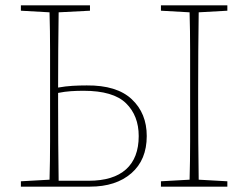

<svg xmlns="http://www.w3.org/2000/svg" viewBox="-20 -697 927 717"><path d="M58 -657V-677H316V-657L199 -651Q198 -581 197.5 -510Q197 -439 197 -370Q225 -375 251 -376.5Q277 -378 304 -378Q416 -379 472 -326.5Q528 -274 528 -189Q528 -100 470.5 -50Q413 0 316 0H58V-20L165 -26Q167 -97 167 -168Q167 -239 167 -310V-367Q167 -438 167 -509.5Q167 -581 165 -651ZM581 -657V-677H829V-657L722 -651Q721 -581 720.5 -509.5Q720 -438 720 -367V-310Q720 -239 720.5 -168Q721 -97 722 -26L829 -20V0H581V-20L688 -26Q690 -97 690 -168Q690 -239 690 -310V-367Q690 -438 690 -509.5Q690 -581 688 -651ZM197 -310Q197 -237 197.5 -165Q198 -93 199 -22H311Q403 -22 450.5 -64.5Q498 -107 498 -189Q498 -265 450.5 -311.5Q403 -358 292 -358Q268 -358 245 -356.5Q222 -355 197 -350Z"/></svg>

Font: Source Serif Pro ExtraLight
Style: Regular
Weight: 200
Designer: Frank Grießhammer
Foundry: Adobe Systems Incorporated
Version: Version 3.001;hotconv 1.0.111;makeotfexe 2.5.65597